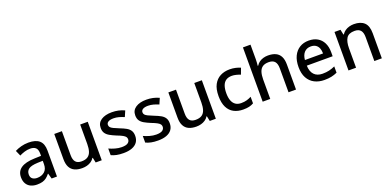

<svg xmlns="http://www.w3.org/2000/svg" viewBox="-3 -1639 5130 2527"><g transform="rotate(-20 2562.0 -375.0)"><path d="M292 -549Q394 -549 444 -504.5Q494 -460 494 -365V0H419L398 -75H394Q371 -46 346.5 -27Q322 -8 290.5 1Q259 10 214 10Q166 10 127.5 -7.5Q89 -25 67 -61.5Q45 -98 45 -153Q45 -235 107.5 -278Q170 -321 298 -325L390 -328V-358Q390 -418 363 -442Q336 -466 287 -466Q245 -466 207 -454Q169 -442 135 -425L101 -502Q139 -522 188.5 -535.5Q238 -549 292 -549ZM317 -257Q225 -253 189.5 -226.5Q154 -200 154 -152Q154 -110 179.5 -91Q205 -72 244 -72Q307 -72 348 -107Q389 -142 389 -212V-259Z M1121 -539V0H1036L1021 -71H1016Q999 -43 972 -25Q945 -7 913 1.5Q881 10 847 10Q784 10 740.5 -10.5Q697 -31 674.5 -74.5Q652 -118 652 -186V-539H759V-202Q759 -139 785.5 -108Q812 -77 868 -77Q924 -77 956 -99Q988 -121 1001.5 -163.5Q1015 -206 1015 -266V-539Z M1645 -152Q1645 -99 1619 -63Q1593 -27 1544 -8.5Q1495 10 1426 10Q1369 10 1328.5 1.5Q1288 -7 1254 -23V-116Q1290 -99 1337 -85.5Q1384 -72 1429 -72Q1489 -72 1515.5 -91Q1542 -110 1542 -142Q1542 -160 1532 -174.5Q1522 -189 1494.5 -204.5Q1467 -220 1414 -240Q1363 -261 1327 -281.5Q1291 -302 1272 -330.5Q1253 -359 1253 -404Q1253 -474 1309.5 -511.5Q1366 -549 1459 -549Q1508 -549 1551.5 -539.5Q1595 -530 1636 -511L1601 -430Q1566 -445 1529 -455.5Q1492 -466 1454 -466Q1406 -466 1381 -451Q1356 -436 1356 -409Q1356 -390 1367.5 -376Q1379 -362 1408 -348Q1437 -334 1487 -314Q1537 -295 1572.5 -275Q1608 -255 1626.5 -226Q1645 -197 1645 -152Z M2129 -152Q2129 -99 2103 -63Q2077 -27 2028 -8.5Q1979 10 1910 10Q1853 10 1812.5 1.5Q1772 -7 1738 -23V-116Q1774 -99 1821 -85.5Q1868 -72 1913 -72Q1973 -72 1999.5 -91Q2026 -110 2026 -142Q2026 -160 2016 -174.5Q2006 -189 1978.5 -204.5Q1951 -220 1898 -240Q1847 -261 1811 -281.5Q1775 -302 1756 -330.5Q1737 -359 1737 -404Q1737 -474 1793.5 -511.5Q1850 -549 1943 -549Q1992 -549 2035.5 -539.5Q2079 -530 2120 -511L2085 -430Q2050 -445 2013 -455.5Q1976 -466 1938 -466Q1890 -466 1865 -451Q1840 -436 1840 -409Q1840 -390 1851.5 -376Q1863 -362 1892 -348Q1921 -334 1971 -314Q2021 -295 2056.5 -275Q2092 -255 2110.5 -226Q2129 -197 2129 -152Z M2719 -539V0H2634L2619 -71H2614Q2597 -43 2570 -25Q2543 -7 2511 1.5Q2479 10 2445 10Q2382 10 2338.5 -10.5Q2295 -31 2272.5 -74.5Q2250 -118 2250 -186V-539H2357V-202Q2357 -139 2383.5 -108Q2410 -77 2466 -77Q2522 -77 2554 -99Q2586 -121 2599.5 -163.5Q2613 -206 2613 -266V-539Z M3102 10Q3028 10 2972 -19Q2916 -48 2885 -109.5Q2854 -171 2854 -266Q2854 -366 2887.5 -428Q2921 -490 2978.5 -519.5Q3036 -549 3110 -549Q3155 -549 3194.5 -539.5Q3234 -530 3260 -518L3228 -432Q3200 -443 3168.5 -451Q3137 -459 3109 -459Q3059 -459 3026.5 -437.5Q2994 -416 2978.5 -373.5Q2963 -331 2963 -267Q2963 -206 2979 -164Q2995 -122 3026.5 -100.5Q3058 -79 3105 -79Q3150 -79 3184 -89Q3218 -99 3248 -115V-23Q3219 -6 3185 2Q3151 10 3102 10Z M3481 -557Q3481 -532 3479 -507Q3477 -482 3475 -466H3482Q3499 -494 3524.5 -512Q3550 -530 3581.5 -539Q3613 -548 3646 -548Q3710 -548 3753.5 -527.5Q3797 -507 3819.5 -463.5Q3842 -420 3842 -351V0H3737V-336Q3737 -399 3710.5 -430.5Q3684 -462 3626 -462Q3571 -462 3539.5 -440Q3508 -418 3494.5 -375.5Q3481 -333 3481 -271V0H3375V-760H3481Z M4217 -549Q4288 -549 4339 -519.5Q4390 -490 4417.5 -435Q4445 -380 4445 -305V-247H4083Q4085 -164 4126.5 -120Q4168 -76 4243 -76Q4295 -76 4335.5 -85.5Q4376 -95 4419 -114V-26Q4379 -8 4337.5 1Q4296 10 4239 10Q4161 10 4101 -21Q4041 -52 4007.5 -113.5Q3974 -175 3974 -265Q3974 -356 4004.5 -419Q4035 -482 4089.5 -515.5Q4144 -549 4217 -549ZM4217 -467Q4160 -467 4125.5 -430Q4091 -393 4085 -325H4339Q4339 -367 4326 -399Q4313 -431 4286 -449Q4259 -467 4217 -467Z M4850 -549Q4944 -549 4994 -502Q5044 -455 5044 -351V0H4939V-336Q4939 -399 4912.5 -430.5Q4886 -462 4828 -462Q4746 -462 4714.5 -413Q4683 -364 4683 -272V0H4577V-539H4661L4676 -467H4682Q4700 -495 4726 -513Q4752 -531 4784 -540Q4816 -549 4850 -549Z"/></g></svg>

Font: Noto Sans Hebrew Medium
Style: Regular
Weight: 500
Designer: Monotype Design Team
Foundry: Monotype Imaging Inc.
Version: Version 2.003